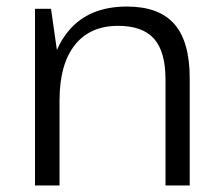

<svg xmlns="http://www.w3.org/2000/svg" viewBox="-20 -567 678 587"><path d="M486 -324Q486 -409 451 -448.5Q416 -488 341 -488Q255 -488 208.5 -429Q162 -370 162 -260V0H87V-540H136L154 -414Q168 -447 190 -473Q252 -547 368 -547Q466 -547 513 -493.5Q560 -440 560 -328V0H486Z"/></svg>

Font: Pathway Extreme 8pt Thin 12pt Light
Style: Regular
Weight: 300
Version: Version 1.001;gftools[0.9.26]